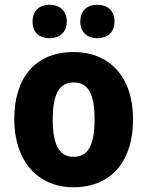

<svg xmlns="http://www.w3.org/2000/svg" viewBox="-20 -871 620 808"><path d="M117 -780C117 -733 148 -710 189 -710C229 -710 261 -734 261 -780C261 -827 229 -851 189 -851C148 -851 117 -828 117 -780ZM318 -780C318 -734 348 -710 390 -710C431 -710 462 -734 462 -780C462 -827 431 -851 390 -851C348 -851 318 -828 318 -780ZM540 -369C540 -551 437 -652 291 -652C128 -652 40 -544 40 -369C40 -198 135 -83 289 -83C454 -83 540 -199 540 -369ZM202 -368C202 -474 228 -524 290 -524C353 -524 378 -473 378 -369C378 -264 353 -211 290 -211C228 -211 202 -264 202 -368Z"/></svg>

Font: Noto Sans Kannada UI SemiCondensed ExtraBold
Style: Regular
Weight: 800
Width: 4
Designer: Jelle Bosma - Monotype Design Team
Foundry: Monotype Imaging Inc.
Version: Version 2.005